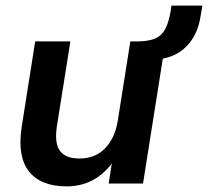

<svg xmlns="http://www.w3.org/2000/svg" viewBox="-20 -652 739 682"><path d="M217 10Q125 10 83 -43Q41 -96 57 -201L105 -505H230L182 -203Q173 -143 193 -116Q213 -89 262 -89Q318 -89 353 -125Q388 -161 398 -221L443 -505H568L488 0H366L382 -103H397Q368 -49 322 -19.5Q276 10 217 10ZM539 -441 471 -486 474 -505Q510 -506 532 -515.5Q554 -525 566.5 -548Q579 -571 586 -611L589 -632H699L692 -592Q682 -528 642.5 -487.5Q603 -447 539 -441Z"/></svg>

Font: Mulish ExtraLight
Style: Bold Italic
Weight: 700
Italic angle: -9°
Version: Version 3.603